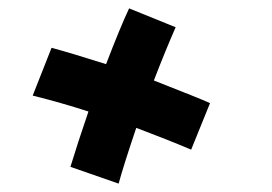

<svg xmlns="http://www.w3.org/2000/svg" viewBox="-20 -538 649 458"><path d="M148 -140Q164 -193 191 -272Q126 -293 58 -310L103 -424Q151 -411 233 -385Q268 -476 288 -518L399 -473Q376 -421 347 -346Q457 -303 481 -292L436 -181Q382 -204 305 -233Q274 -141 263 -100Z"/></svg>

Font: Vampiro One
Style: Regular
Weight: 400
Designer: Riccardo De Franceschi
Foundry: Sorkin Type Co.
Version: Version 1.002